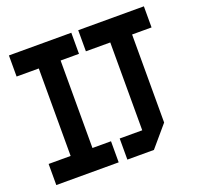

<svg xmlns="http://www.w3.org/2000/svg" viewBox="-124 -851 1034 992"><g transform="rotate(-20 393.0 -355.5)"><path d="M23 0V-116H144V-597H22V-713H365V-597H264V-116H366V0ZM537 -114V-597H403V-713H764V-597H657V-113L559 2H413V-114Z"/></g></svg>

Font: Foldit Thin Medium
Style: Regular
Weight: 500
Version: Version 1.003